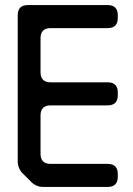

<svg xmlns="http://www.w3.org/2000/svg" viewBox="-20 -731 525 758"><path d="M445 -44V-33Q445 7 405 7H151Q122 7 102 -14L70 -46Q50 -66 50 -95V-671Q50 -711 90 -711H405Q445 -711 445 -671V-660Q445 -620 405 -620H180Q140 -620 140 -580V-446Q140 -406 180 -406H405Q445 -406 445 -366V-355Q445 -315 405 -315H180Q140 -315 140 -275V-124Q140 -84 180 -84H405Q445 -84 445 -44Z"/></svg>

Font: ZCOOL QingKe HuangYou
Style: Regular
Weight: 400
Version: Version 1.000